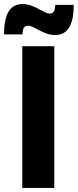

<svg xmlns="http://www.w3.org/2000/svg" viewBox="-33 -928 384 948"><path d="M331 -904H240C239 -879 234 -861 212 -861C183 -861 137 -908 79 -908C10 -908 -13 -848 -13 -758H78C79 -784 84 -801 106 -801C135 -801 181 -755 239 -755C307 -755 331 -814 331 -904ZM77 -700V0H235V-700Z"/></svg>

Font: Juman SemiBold
Style: Regular
Weight: 600
Designer: Bandar Raffah (Arabic) Julieta Ulanovsky (Latin)
Foundry: Caramella
Version: Version 5.022;PS 005.022;hotconv 1.0.88;makeotf.lib2.5.64775